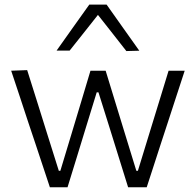

<svg xmlns="http://www.w3.org/2000/svg" viewBox="-20 -796 832 816"><path d="M192 0Q176.5 -46.5 161 -93.5Q145.5 -140.5 129.5 -188.5L100 -276.5Q82 -331.5 64 -385.8Q46 -440 27.5 -495.5L95.5 -498Q115.5 -435 137.5 -364.8Q159.5 -294.5 179.5 -230.5L230 -70H236.5L286 -234Q305.5 -299.5 325.2 -364.2Q345 -429 364.5 -495.5H429Q448.5 -432.5 468.5 -366.5Q488.5 -300.5 508.5 -236L559.5 -70H566L617.5 -238Q637 -301.5 658 -369.8Q679 -438 696.5 -495.5H765Q747 -440.5 729.2 -386Q711.5 -331.5 693.5 -276.5L665 -189.5Q649.5 -141.5 634 -93.8Q618.5 -46 603.5 0H524.5Q505.5 -61 485.2 -126.2Q465 -191.5 446.5 -250.5L398.5 -403.5H391L343.5 -249Q325.5 -190.5 305.8 -125.8Q286 -61 267 0ZM517 -579Q484 -621 452 -662Q420 -703 386.5 -745H406Q373 -703 341 -662.8Q309 -622.5 276 -581H220.5Q255 -630 290 -679Q325 -728 359.5 -776.5H433Q467.5 -728 502.2 -678.8Q537 -629.5 572 -580.5Z"/></svg>

Font: Commissioner Thin Light
Style: Regular
Weight: 300
Version: Version 1.000